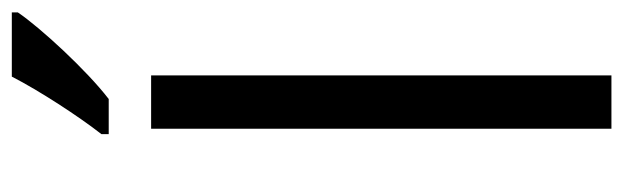

<svg xmlns="http://www.w3.org/2000/svg" viewBox="-376 -654 1030 317"><g transform="rotate(-90 138.5 -495.0)"><path d="M277 -980V-990H171C148 -945 105 -879 76 -842V-830H134C181 -866 252 -943 277 -980ZM173 0V-760H85V0Z"/></g></svg>

Font: Noto Sans Syriac Western
Style: Regular
Weight: 400
Designer: Patrick Giasson and the Monotype Design Team
Foundry: Monotype Imaging Inc.
Version: Version 3.000